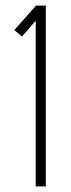

<svg xmlns="http://www.w3.org/2000/svg" viewBox="-20 -663 254 683"><path d="M58 -533 106 -588H107V0H143V-643H108L31 -556Z"/></svg>

Font: Rawengulk
Style: Regular
Weight: 400
Version: Version 0.9